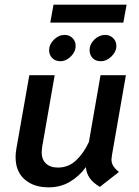

<svg xmlns="http://www.w3.org/2000/svg" viewBox="-20 -793 598 825"><path d="M459 -108Q459 -93 466 -81Q473 -69 491 -54L409 10Q379 -8 365 -28.5Q351 -49 349 -75Q321 -36 280.5 -12Q240 12 189 12Q125 12 86 -22Q47 -56 47 -118Q47 -134 50 -152L106 -470H215L161 -161Q159 -145 159 -139Q159 -108 177.5 -90.5Q196 -73 229 -73Q274 -73 307 -104Q340 -135 362 -183L412 -470H521L461 -126Q459 -112 459 -108ZM210 -773H524L510 -696H196ZM191 -577Q191 -602 211.5 -622.5Q232 -643 258 -643Q278 -643 291.5 -629.5Q305 -616 305 -596Q305 -571 284.5 -550.5Q264 -530 239 -530Q218 -530 204.5 -543.5Q191 -557 191 -577ZM365 -577Q365 -603 385.5 -623Q406 -643 432 -643Q452 -643 466 -629.5Q480 -616 480 -596Q480 -571 459 -550.5Q438 -530 412 -530Q391 -530 378 -543.5Q365 -557 365 -577Z"/></svg>

Font: KoHo SemiBold
Style: Italic
Weight: 600
Italic angle: -10°
Version: Version 1.000; ttfautohint (v1.6)